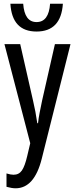

<svg xmlns="http://www.w3.org/2000/svg" viewBox="-20 -775 410 1035"><path d="M4 -537 143 -3 127 65Q114 121 98 144Q82 167 53 167Q38 167 15 160V232Q44 240 64 240Q165 240 205 81L360 -537H276L207 -233Q200 -199 194 -169Q188 -139 185 -111H181Q172 -174 158 -233L89 -537ZM319 -755H250Q243 -656 177 -656Q112 -656 105 -755H36Q45 -605 177 -605Q309 -605 319 -755Z"/></svg>

Font: Noto Sans Display Condensed
Style: Regular
Weight: 400
Width: 3
Designer: Monotype Design Team
Foundry: Monotype Imaging Inc.
Version: Version 1.900